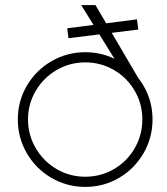

<svg xmlns="http://www.w3.org/2000/svg" viewBox="-20 -726 654 754"><path d="M299 -706H355L535 -399H489ZM50 -257Q50 -329 85.5 -389.5Q121 -450 182 -485.5Q243 -521 315 -521Q387 -521 447.5 -485.5Q508 -450 543.5 -389.5Q579 -329 579 -257Q579 -185 543.5 -124Q508 -63 447.5 -27.5Q387 8 315 8Q243 8 182 -27.5Q121 -63 85.5 -124Q50 -185 50 -257ZM539 -257Q539 -318 509 -369.5Q479 -421 427.5 -451Q376 -481 315 -481Q254 -481 202.5 -451Q151 -421 120.5 -369.5Q90 -318 90 -257Q90 -196 120.5 -144Q151 -92 202.5 -62Q254 -32 315 -32Q376 -32 427.5 -62Q479 -92 509 -144Q539 -196 539 -257ZM244 -615 518 -650 523 -610 249 -576Z"/></svg>

Font: Lineal Thin
Style: Regular
Weight: 200
Designer: Created by Frank Adebiaye with contributions from Anton Moglia & Ariel Martín Pérez
Created by Frank ADEBIAYE with FontF
Foundry: Velvetyne Type Foundry
Version: Version 2.000;Glyphs 3.2 (3227)